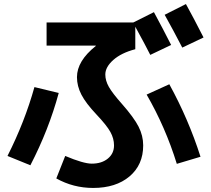

<svg xmlns="http://www.w3.org/2000/svg" viewBox="-20 -858 1040 948"><path d="M582 -345Q641 -278 664 -233Q687 -188 687 -140Q687 -44 619.5 13Q552 70 440 70Q342 70 258 23L302 -88Q392 -50 433 -50Q482 -50 512.5 -75Q543 -100 543 -140Q543 -174 525 -206.5Q507 -239 456 -293Q404 -348 382 -390.5Q360 -433 360 -477Q360 -557 453 -631V-633H210V-747H638L740 -798Q786 -713 825 -636L722 -587Q698 -635 648 -726V-615Q579 -597 539.5 -562Q500 -527 500 -490Q500 -460 517.5 -429Q535 -398 582 -345ZM985 -673 880 -623Q835 -710 793 -785L898 -838Q934 -773 985 -673ZM704 -391 816 -442Q911 -269 970 -84L853 -49Q797 -230 704 -391ZM150 -428 270 -399Q221 -218 130 -42L17 -88Q102 -256 150 -428Z"/></svg>

Font: M PLUS 1p
Style: Bold
Weight: 700
Version: Version 1.062